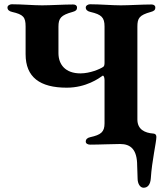

<svg xmlns="http://www.w3.org/2000/svg" viewBox="-20 -675 773 900"><path d="M15 -640C15 -629 23 -622 37 -619C89 -607 100 -595 100 -551V-421C100 -313 167 -264 293 -264C384 -264 444 -308 461 -320C464 -323 470 -315 470 -300V-97C470 -56 453 -43 403 -32C389 -29 382 -22 382 -11C382 -2 392 3 402 3C448 3 503 0 543 0C593 0 623 26 623 102C623 119 625 139 625 162C625 185 636 205 653 205C672 205 685 191 687 160C692 80 713 -9 713 -33C713 -41 710 -48 698 -49C659 -52 624 -68 624 -115V-550C624 -590 633 -604 687 -619C701 -623 708 -627 708 -640C708 -649 701 -654 690 -654C646 -654 585 -650 546 -650C505 -650 448 -655 402 -655C393 -655 382 -649 382 -640C382 -629 390 -622 404 -619C456 -607 470 -593 470 -551V-382C470 -372 469 -364 463 -361C448 -351 402 -331 357 -331C287 -331 254 -372 254 -426V-550C254 -590 266 -604 320 -619C334 -623 341 -627 341 -640C341 -649 334 -654 323 -654C279 -654 216 -650 177 -650C137 -650 81 -655 35 -655C26 -655 15 -649 15 -640Z"/></svg>

Font: EB Garamond
Style: Bold
Weight: 700
Designer: Georg Duffner and Octavio Pardo
Foundry: Georg Duffner
Version: Version 1.000;PS 001.000;hotconv 1.0.88;makeotf.lib2.5.64775